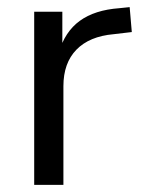

<svg xmlns="http://www.w3.org/2000/svg" viewBox="-20 -519 398 539"><path d="M76 0V-486H155V-371H145Q162 -430 204 -460.5Q246 -491 315 -496L344 -499L350 -429L299 -423Q231 -417 194.5 -379.5Q158 -342 158 -277V0Z"/></svg>

Font: Nunito Sans 12pt ExtraLight 12pt
Style: Regular
Weight: 400
Version: Version 3.101;gftools[0.9.27]